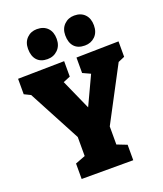

<svg xmlns="http://www.w3.org/2000/svg" viewBox="-168 -1059 991 1168"><g transform="rotate(-20 327.0 -475.0)"><path d="M653 -610 611 -592 426 -242V-125L490 -100V0H156V-100L221 -125V-248L42 -585L1 -605V-705L301 -710V-610L255 -591L342 -396L429 -582L379 -605V-705L653 -710ZM120 -855Q120 -898 146 -924Q172 -950 211 -950Q255 -950 280 -924Q305 -898 305 -853Q305 -809 278 -782.5Q251 -756 211 -756Q167 -756 143.5 -782Q120 -808 120 -855ZM361 -855Q361 -898 387.5 -924Q414 -950 453 -950Q496 -950 521 -924Q546 -898 546 -853Q546 -808 519.5 -782Q493 -756 453 -756Q408 -756 384.5 -782Q361 -808 361 -855Z"/></g></svg>

Font: Bitter Pro Black
Style: Regular
Weight: 900
Designer: Sol Matas, and Bitter project Authors
Foundry: Sol Matas
Version: Version 1.010